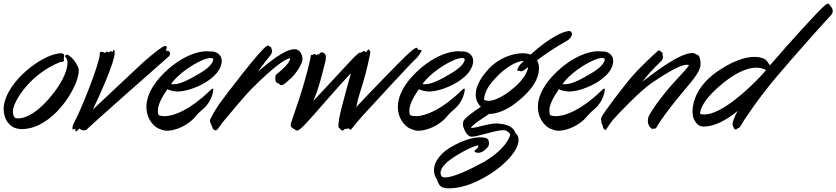

<svg xmlns="http://www.w3.org/2000/svg" viewBox="-75 -699 4587 1053"><path d="M276 -368C276 -371 275 -373 275 -375C275 -384 277 -388 277 -393C277 -395 277 -397 276 -399C273 -405 266 -407 258 -407C249 -407 238 -404 228 -402C122 -377 -55 -229 -55 -100C-55 -88 -53 -76 -50 -65C-45 -46 -37 -30 -26 -21C-14 -5 9 9 47 9C57 9 70 8 83 5C238 -26 357 -231 357 -311C357 -320 355 -327 353 -332C333 -372 320 -382 304 -394C297 -399 294 -400 293 -400C290 -400 291 -397 288 -397C285 -396 282 -394 282 -391C282 -389 284 -385 289 -379C292 -375 295 -367 295 -354C295 -324 279 -267 220 -190C139 -85 70 -50 26 -50C20 -50 14 -50 8 -52C0 -59 -4 -71 -4 -86C-4 -94 -3 -102 0 -112C16 -166 98 -294 251 -357C263 -363 276 -357 276 -368Z M857 -410C854 -413 854 -420 845 -420C836 -420 835 -421 835 -423C835 -425 837 -429 839 -434C839 -436 840 -437 840 -439C840 -443 837 -447 831 -447C830 -447 828 -446 826 -446C815 -444 763 -404 709 -356L434 -98C474 -179 554 -361 554 -408C554 -422 552 -426 550 -426C547 -426 544 -420 544 -417C544 -416 543 -415 542 -415C539 -415 535 -418 531 -418C529 -418 527 -417 526 -415C525 -413 523 -412 522 -412C518 -412 515 -416 511 -416C510 -416 508 -416 507 -414C504 -410 502 -409 501 -409C498 -409 496 -413 491 -413C487 -413 482 -415 478 -415C474 -415 472 -412 472 -400C470 -349 370 -95 329 -22C324 -14 324 -6 322 3C322 10 323 11 325 11C329 11 335 7 338 7C338 7 339 7 339 8C339 11 337 15 337 17C337 20 338 21 340 21C341 21 344 20 347 18C354 15 359 6 361 6H362C368 15 371 11 377 15C379 16 380 17 382 17C385 17 388 14 392 14C394 14 395 15 396 15C398 15 400 13 408 4C422 -11 807 -352 849 -388C855 -393 858 -401 858 -406C858 -408 858 -409 857 -410Z M1093 -193 1095 -207C1095 -211 1094 -213 1092 -213C1088 -213 1082 -208 1073 -199C971 -100 881 -62 828 -62C814 -62 803 -64 795 -68C792 -75 791 -83 791 -92C791 -123 809 -160 843 -210C856 -203 881 -197 900 -197C975 -197 1141 -269 1141 -366C1141 -396 1115 -417 1084 -417C1081 -417 1080 -417 1078 -416C1072 -417 1066 -418 1059 -418C994 -418 893 -375 804 -277C748 -215 728 -158 728 -113C728 -43 774 3 806 10C816 15 828 18 841 18C880 18 928 -2 959 -25C1000 -55 991 -61 1033 -96C1076 -131 1088 -171 1093 -193ZM1024 -299C958 -259 911 -237 878 -237C873 -237 868 -237 863 -238C866 -242 869 -246 873 -251C925 -316 1037 -381 1080 -381C1087 -381 1092 -379 1095 -375C1094 -358 1079 -332 1024 -299Z M1414 -433C1413 -440 1408 -443 1401 -445C1397 -447 1399 -450 1396 -450L1390 -448C1353 -429 1161 -175 1130 -132C1099 -88 1082 -53 1078 -45C1077 -42 1076 -40 1076 -38C1077 -31 1079 -23 1085 -12C1091 0 1090 5 1095 10C1100 14 1104 16 1107 16C1112 16 1115 13 1119 9L1146 -28C1184 -74 1269 -176 1304 -211C1433 -340 1493 -378 1517 -380C1516 -365 1500 -342 1471 -317C1455 -303 1454 -301 1442 -292C1437 -288 1435 -283 1435 -267C1436 -254 1438 -247 1445 -244C1447 -242 1449 -242 1451 -242C1453 -242 1456 -243 1456 -240C1456 -240 1456 -232 1469 -232C1481 -232 1502 -253 1522 -271C1542 -289 1584 -345 1584 -376C1584 -391 1577 -411 1564 -421L1554 -427C1549 -428 1545 -429 1539 -429C1486 -429 1396 -354 1339 -306C1370 -349 1403 -390 1411 -400C1415 -406 1417 -411 1417 -416C1417 -423 1414 -428 1414 -433Z M1956 -416C1956 -418 1949 -428 1945 -428C1944 -428 1942 -426 1939 -421C1935 -415 1934 -413 1932 -413C1929 -413 1927 -419 1922 -419C1916 -419 1909 -410 1903 -410C1900 -410 1899 -411 1898 -411C1897 -411 1896 -409 1884 -401C1867 -389 1708 -213 1643 -145C1677 -219 1701 -333 1710 -364C1711 -370 1712 -375 1712 -391C1712 -400 1700 -412 1692 -412C1685 -412 1682 -409 1679 -407C1676 -406 1676 -399 1674 -399C1673 -399 1672 -400 1671 -401C1670 -402 1669 -402 1668 -402C1666 -402 1665 -397 1662 -397C1658 -397 1656 -403 1651 -403C1649 -403 1647 -401 1641 -399C1639 -398 1634 -397 1631 -397C1630 -397 1630 -397 1630 -394C1628 -376 1606 -280 1567 -160C1530 -48 1519 -23 1519 -14C1519 -3 1529 6 1540 9C1543 13 1548 17 1553 17C1570 17 1599 -19 1614 -34C1635 -55 1778 -223 1850 -298C1835 -246 1811 -159 1800 -114C1787 -65 1781 -29 1781 -11C1781 -6 1781 -2 1783 0C1792 11 1798 17 1803 17C1806 17 1809 15 1812 12C1815 9 1816 8 1817 8H1820C1823 8 1826 8 1832 6C1832 6 1833 5 1834 5C1836 6 1838 6 1840 8C1844 12 1846 13 1847 13C1849 13 1850 11 1853 8C1859 3 1880 -28 1919 -70C1957 -112 2180 -354 2204 -375C2227 -396 2230 -411 2236 -418C2237 -419 2237 -420 2237 -421C2237 -426 2227 -426 2222 -426C2216 -426 2216 -428 2214 -435C2213 -436 2212 -437 2210 -437C2205 -437 2191 -429 2170 -410C2119 -364 1934 -171 1879 -112C1886 -154 1903 -201 1916 -246C1933 -300 1956 -400 1956 -416Z M2472 -193 2474 -207C2474 -211 2473 -213 2471 -213C2467 -213 2461 -208 2452 -199C2350 -100 2260 -62 2207 -62C2193 -62 2182 -64 2174 -68C2171 -75 2170 -83 2170 -92C2170 -123 2188 -160 2222 -210C2235 -203 2260 -197 2279 -197C2354 -197 2520 -269 2520 -366C2520 -396 2494 -417 2463 -417C2460 -417 2459 -417 2457 -416C2451 -417 2445 -418 2438 -418C2373 -418 2272 -375 2183 -277C2127 -215 2107 -158 2107 -113C2107 -43 2153 3 2185 10C2195 15 2207 18 2220 18C2259 18 2307 -2 2338 -25C2379 -55 2370 -61 2412 -96C2455 -131 2467 -171 2472 -193ZM2403 -299C2337 -259 2290 -237 2257 -237C2252 -237 2247 -237 2242 -238C2245 -242 2248 -246 2252 -251C2304 -316 2416 -381 2459 -381C2466 -381 2471 -379 2474 -375C2473 -358 2458 -332 2403 -299Z M2601 106C2605 101 2607 95 2607 88C2607 85 2607 82 2606 79C2605 69 2600 60 2587 57C2572 54 2566 54 2559 54C2527 54 2481 64 2421 95C2342 134 2305 188 2305 235C2305 254 2311 271 2322 286C2332 320 2344 334 2386 334C2439 334 2517 317 2614 255C2693 205 2769 127 2769 69C2769 64 2768 59 2767 54C2765 46 2759 37 2751 29C2743 2 2715 -16 2663 -21C2658 -21 2654 -22 2649 -22C2599 -22 2540 3 2508 3C2513 -14 2574 -51 2607 -74C2644 -74 2698 -91 2752 -133C2808 -176 2881 -244 2881 -325C2881 -339 2878 -355 2870 -368C2914 -401 2972 -441 3032 -474C3052 -485 3062 -501 3062 -513C3062 -520 3056 -529 3047 -529C3043 -529 3038 -528 3030 -526C3017 -523 2952 -505 2835 -400C2823 -404 2808 -407 2792 -407C2735 -407 2658 -379 2605 -321C2553 -265 2534 -217 2534 -180C2534 -152 2545 -131 2562 -113C2526 -90 2474 -52 2467 -36C2465 -30 2464 -24 2464 -18C2464 -9 2466 0 2470 7C2476 26 2493 51 2512 51C2543 51 2640 15 2685 15C2692 15 2698 16 2702 18C2712 24 2719 30 2723 37C2717 78 2661 143 2577 190C2504 230 2412 274 2367 274C2360 274 2353 273 2349 270C2343 263 2341 255 2341 248C2341 219 2376 186 2428 154C2481 122 2519 103 2549 98C2549 109 2539 119 2531 124C2528 126 2527 128 2527 130C2527 135 2537 139 2548 139C2570 139 2592 119 2601 106ZM2778 -345C2771 -338 2762 -321 2762 -313C2762 -311 2763 -310 2765 -310C2767 -310 2769 -311 2771 -311C2776 -311 2778 -308 2783 -308C2787 -308 2792 -309 2801 -316L2822 -331C2816 -298 2791 -253 2724 -202C2671 -161 2631 -146 2604 -146C2594 -146 2587 -148 2580 -151C2580 -185 2598 -223 2639 -267C2695 -329 2756 -364 2798 -365C2792 -358 2785 -352 2778 -345Z M3240 -193 3242 -207C3242 -211 3241 -213 3239 -213C3235 -213 3229 -208 3220 -199C3118 -100 3028 -62 2975 -62C2961 -62 2950 -64 2942 -68C2939 -75 2938 -83 2938 -92C2938 -123 2956 -160 2990 -210C3003 -203 3028 -197 3047 -197C3122 -197 3288 -269 3288 -366C3288 -396 3262 -417 3231 -417C3228 -417 3227 -417 3225 -416C3219 -417 3213 -418 3206 -418C3141 -418 3040 -375 2951 -277C2895 -215 2875 -158 2875 -113C2875 -43 2921 3 2953 10C2963 15 2975 18 2988 18C3027 18 3075 -2 3106 -25C3147 -55 3138 -61 3180 -96C3223 -131 3235 -171 3240 -193ZM3171 -299C3105 -259 3058 -237 3025 -237C3020 -237 3015 -237 3010 -238C3013 -242 3016 -246 3020 -251C3072 -316 3184 -381 3227 -381C3234 -381 3239 -379 3242 -375C3241 -358 3226 -332 3171 -299Z M3561 -388C3561 -395 3558 -396 3558 -401C3558 -402 3558 -404 3559 -406C3560 -408 3560 -409 3560 -409C3560 -412 3556 -409 3552 -413C3547 -417 3549 -421 3542 -421C3542 -421 3540 -423 3538 -423C3537 -423 3537 -422 3535 -421C3527 -416 3440 -335 3396 -285C3351 -234 3237 -84 3224 -57C3222 -53 3221 -49 3221 -46C3221 -42 3222 -39 3223 -37V-28C3223 -26 3223 -24 3225 -22C3230 -17 3226 -12 3231 -8C3232 -7 3232 -7 3232 -2C3232 1 3233 6 3245 14C3248 14 3251 10 3254 4C3261 -6 3274 -26 3285 -40C3317 -77 3436 -200 3495 -241C3613 -322 3667 -344 3692 -344C3697 -344 3701 -343 3704 -341C3682 -305 3579 -217 3493 -80C3481 -62 3478 -48 3478 -36C3478 -24 3482 -14 3486 -7C3493 7 3495 -3 3498 5C3499 9 3500 10 3501 10C3502 10 3504 6 3510 6C3511 7 3513 7 3514 7C3520 7 3525 3 3532 -11C3541 -29 3583 -88 3643 -162C3701 -235 3767 -298 3767 -347C3767 -359 3766 -400 3744 -400C3739 -405 3731 -408 3722 -408C3654 -408 3525 -310 3447 -250C3458 -262 3465 -272 3469 -277C3490 -304 3540 -354 3550 -363C3560 -372 3561 -380 3561 -388Z M4483 -662C4475 -672 4472 -679 4467 -679C4463 -679 4458 -677 4451 -671C4422 -650 4261 -472 4148 -341C4142 -349 4135 -357 4130 -366C4126 -372 4104 -387 4063 -387C4020 -387 3955 -371 3868 -313C3750 -235 3723 -142 3723 -88C3723 -77 3724 -67 3726 -60C3728 -50 3732 -41 3738 -33C3741 -26 3747 -20 3753 -15C3763 -7 3775 -5 3786 -5C3845 -5 3910 -41 3971 -91C3965 -80 3960 -71 3957 -64C3949 -45 3943 -32 3943 -20C3943 -12 3945 -5 3950 3C3952 9 3956 11 3960 11C3964 11 3968 9 3970 5C3974 0 3978 9 3991 -15C4002 -37 4090 -167 4179 -272C4278 -390 4462 -595 4479 -612C4488 -620 4492 -629 4492 -638C4492 -646 4489 -654 4483 -662ZM3890 -243C3973 -310 4033 -328 4074 -328C4098 -328 4115 -321 4126 -315L4107 -292C4027 -206 3881 -71 3787 -71C3778 -71 3770 -72 3764 -76C3768 -113 3795 -165 3890 -243Z"/></svg>

Font: Oregano
Style: Italic
Weight: 400
Italic angle: -12°
Designer: Astigmatic (AOETI)
Foundry: Astigmatic (AOETI)
Version: Version 1.000